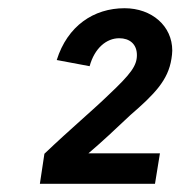

<svg xmlns="http://www.w3.org/2000/svg" viewBox="-20 -863 439 467"><path d="M195 -490C228 -518 260 -548 297 -583C356 -634 389 -668 397 -720C398 -727 399 -733 399 -740C399 -800 349 -843 283 -843C208 -843 144 -800 118 -717L198 -702C210 -746 239 -770 270 -770C295 -770 313 -756 313 -729C313 -703 298 -683 245 -633C207 -596 152 -550 88 -489L77 -416H357L369 -490Z"/></svg>

Font: Arthouse Owned
Style: Bold Italic
Weight: 700
Italic angle: -10°
Designer: Jeremy Tribby
Foundry: Tribby Type
Version: Version 1.000;PS 001.000;hotconv 1.0.88;makeotf.lib2.5.64775